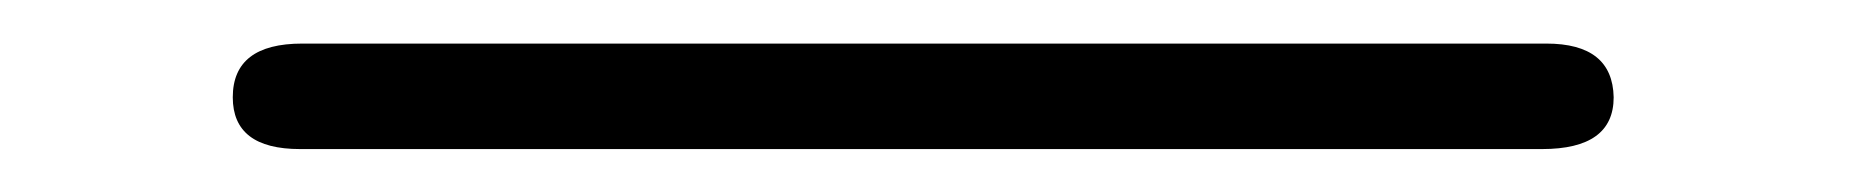

<svg xmlns="http://www.w3.org/2000/svg" viewBox="-20 199 857 89"><path d="M87.9 244.1Q87.9 219.2 120.1 219.2H696.8Q727.5 219.2 728 244.1Q728 268.1 694.8 268.1H119.1Q87.9 268.1 87.9 244.1Z"/></svg>

Font: CMU Bright
Style: SemiBold
Weight: 600
Version: Version 0.7.0